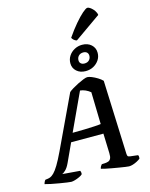

<svg xmlns="http://www.w3.org/2000/svg" viewBox="-208 -1321 1112 1425"><g transform="rotate(-15 348.0 -608.5)"><path d="M158 0Q151 0 126 -3.5Q101 -7 68.5 -12.5Q36 -18 6.5 -24Q-23 -30 -39 -35Q-37 -44 -32.5 -53Q-28 -62 -24 -65L-8 -67Q2 -68 14 -72.5Q26 -77 42.5 -93Q59 -109 80.5 -144.5Q102 -180 131 -241L322 -646Q332 -655 352.5 -667.5Q373 -680 397 -692Q421 -704 441.5 -712Q462 -720 472 -720Q485 -720 506 -711.5Q527 -703 549 -689.5Q571 -676 584 -662L606 -95Q607 -80 611 -76Q615 -72 627 -70L687 -63Q690 -60 691 -53Q692 -46 690 -35Q680 -27 664 -18.5Q648 -10 631.5 -5Q615 0 602 0Q595 0 574.5 -3Q554 -6 526.5 -10.5Q499 -15 471.5 -20Q444 -25 423 -29.5Q402 -34 394 -37Q396 -48 400.5 -55.5Q405 -63 410 -68L434 -69Q450 -70 461.5 -74.5Q473 -79 479.5 -92Q486 -105 485 -133L480 -284H232L167 -143Q151 -108 133 -91.5Q115 -75 107 -73L242 -62Q245 -57 246.5 -49.5Q248 -42 246 -34Q238 -26 221 -18Q204 -10 186.5 -5Q169 0 158 0ZM261 -349Q312 -349 354.5 -350.5Q397 -352 428.5 -353.5Q460 -355 479 -358L473 -604Q456 -618 436 -627Q416 -636 395 -638ZM474 -766Q432 -766 405 -790Q378 -814 378 -851Q378 -882 394 -907Q410 -932 437.5 -947Q465 -962 497 -962Q540 -962 567 -937.5Q594 -913 594 -875Q594 -844 577.5 -819.5Q561 -795 534.5 -780.5Q508 -766 474 -766ZM480 -823Q503 -823 516 -836.5Q529 -850 529 -870Q529 -886 519 -895.5Q509 -905 491 -905Q469 -905 455.5 -891.5Q442 -878 442 -857Q442 -841 452.5 -832Q463 -823 480 -823ZM469 -1003Q456 -1006 446 -1015.5Q436 -1025 433 -1033Q470 -1087 505.5 -1128.5Q541 -1170 568 -1193.5Q595 -1217 606 -1217Q617 -1217 631.5 -1206Q646 -1195 657.5 -1178.5Q669 -1162 671 -1145Z"/></g></svg>

Font: Texturina Medium 12pt
Style: Bold Italic
Weight: 700
Italic angle: -11°
Version: Version 1.002